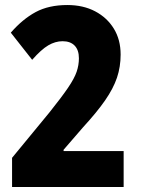

<svg xmlns="http://www.w3.org/2000/svg" viewBox="-20 -744 560 764"><path d="M472 0H28V-116L177 -297Q225 -357 250.5 -394.5Q276 -432 285 -458.5Q294 -485 294 -512Q294 -545 277 -562.5Q260 -580 229 -580Q200 -580 172 -563.5Q144 -547 108 -506L23 -614Q70 -668 122 -696Q174 -724 248 -724Q311 -724 358.5 -699Q406 -674 433 -630Q460 -586 460 -527Q460 -478 445.5 -435Q431 -392 398.5 -345Q366 -298 310 -237L233 -148V-143H472Z"/></svg>

Font: Noto Sans Bengali Condensed ExtraBold
Style: Regular
Weight: 800
Width: 3
Designer: Joana Ranito - Universal Thirst; Jelle Bosma - Monotype Design Team
Foundry: Universal Thirst ehf.
Version: Version 3.000; ttfautohint (v1.8.4.7-5d5b)